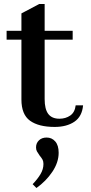

<svg xmlns="http://www.w3.org/2000/svg" viewBox="-20 -624 455 959"><path d="M395 -98Q390 -42 351.5 -16Q313 10 253 10Q173 10 130 -21Q87 -52 87 -127V-426H13V-470H87V-557L176 -604H203V-470H343V-426H203V-129Q203 -79 221 -55Q239 -31 277 -31Q308 -31 331 -47Q354 -63 358 -98ZM273 139Q273 187 241.5 234Q210 281 162 315L143 296Q168 270 182.5 245.5Q197 221 197 195Q197 182 192.5 173.5Q188 165 178 153Q169 140 164.5 132Q160 124 160 112Q160 91 174.5 77Q189 63 213 63Q239 63 256 82.5Q273 102 273 139Z"/></svg>

Font: Taviraj Medium
Style: Regular
Weight: 500
Designer: Katatrad Team
Foundry: CadsonDemak
Version: Version 1.001